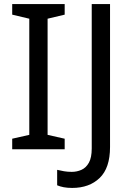

<svg xmlns="http://www.w3.org/2000/svg" viewBox="-20 -734 652 944"><path d="M298 0H40V-52L124 -71V-642L40 -662V-714H298V-662L214 -642V-71L298 -52ZM335 190Q311 190 293 186.5Q275 183 261 177V101Q277 105 295 108Q313 111 333 111Q358 111 380.5 101Q403 91 417 66Q431 41 431 -4V-714H521V-11Q521 92 470 141Q419 190 335 190Z"/></svg>

Font: Noto Sans Zanabazar Square
Style: Regular
Weight: 400
Version: Version 2.005; ttfautohint (v1.8.4.7-5d5b)